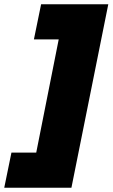

<svg xmlns="http://www.w3.org/2000/svg" viewBox="-104 -762 531 906"><path d="M233 124H-84L-50 -42H67L173 -576H56L90 -742H407Z"/></svg>

Font: Argentum Sans Black
Style: Italic
Weight: 900
Italic angle: -11°
Designer: Julieta Ulanovsky (font), Cristiano Sobral (main changes and remaster)
Foundry: Julieta Ulanovsky (font), Cristiano Sobral (main changes and remaster)
Version: Version 2.007;June 15, 2022;FontCreator 14.0.0.2814 64-bit; 